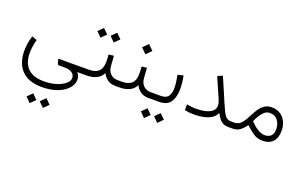

<svg xmlns="http://www.w3.org/2000/svg" viewBox="-103 -947 2896 1841"><g transform="rotate(20 1345.5 -26.5)"><path d="M329.1 251.5Q232.9 251.5 172.4 216.6Q111.8 181.6 83.3 121.3Q54.7 61 54.7 -15.6Q54.7 -48.8 59.8 -88.1Q64.9 -127.4 79.6 -174.3L131.3 -155.3Q119.6 -113.3 115.2 -78.1Q110.8 -43 110.8 -15.6Q110.8 44.9 132.6 92Q154.3 139.2 202.4 166Q250.5 192.9 329.1 192.9Q398.9 192.9 454.8 175.3Q510.7 157.7 543.5 129.6Q576.2 101.6 576.2 71.3Q576.2 38.1 549.6 19Q522.9 0 477.5 0H414.6Q403.3 0 397.9 -17.6L388.2 -50.8Q386.7 -59.1 397.5 -59.1H651.4V0H601.1Q617.2 15.1 622.8 33.2Q628.4 51.3 628.4 69.8Q628.4 116.2 592.3 157.7Q556.2 199.2 489 225.3Q421.9 251.5 329.1 251.5ZM409.7 335.9 460 385.7 409.7 436 359.9 385.7ZM274.9 335.9 325.2 385.7 274.9 436 225.1 385.7Z M833.5 -485.8 883.8 -436 833.5 -385.7 783.7 -436ZM698.7 -485.8 749 -436 698.7 -385.7 648.9 -436ZM631.8 -59.6H699.7Q763.7 -59.6 796.6 -89.4Q829.6 -119.1 830.1 -187.5Q830.1 -208.5 829.1 -226.8Q828.1 -245.1 826.7 -261.2L878.9 -267.6L885.7 -168.5Q889.2 -115.7 918.7 -87.6Q948.2 -59.6 990.2 -59.6H1009.8V0H989.7Q935.5 0 903.1 -27.8Q870.6 -55.7 859.4 -84Q839.4 -41 796.6 -20.5Q753.9 0 699.2 0H631.8Z M1163.6 -261.2 1215.8 -267.6 1222.7 -168.5Q1226.1 -115.7 1255.6 -87.6Q1285.2 -59.6 1327.1 -59.6H1346.7V0H1326.7Q1272.5 0 1240 -27.8Q1207.5 -55.7 1196.3 -84Q1176.3 -41 1133.5 -20.5Q1090.8 0 1036.1 0H990.2V-59.6H1036.6Q1100.6 -59.6 1133.5 -89.4Q1166.5 -119.1 1167 -187.5Q1167 -208.5 1166 -226.8Q1165 -245.1 1163.6 -261.2ZM1157.2 -488.8 1210 -436 1157.2 -383.8 1105 -436Z M1326.2 -59.6H1432.1Q1488.3 -59.6 1509 -90.8Q1529.8 -122.1 1529.8 -174.3Q1529.8 -202.6 1525.1 -237.1Q1520.5 -271.5 1514.2 -304.2L1570.8 -318.8Q1585.4 -248.5 1585.4 -185.1Q1585.4 -101.1 1551.5 -50.5Q1517.6 0 1433.1 0H1326.2ZM1488.8 95.7 1539.1 145.5 1488.8 195.8 1439 145.5ZM1354 95.7 1404.3 145.5 1354 195.8 1304.2 145.5Z M1980 -159.7Q1980 -176.8 1972.7 -198Q1965.3 -219.2 1956.1 -239.7L1876 -422.4L1926.3 -445.8L2031.7 -199.7Q2051.3 -154.3 2066.7 -123Q2082 -91.8 2101.1 -75.7Q2120.1 -59.6 2150.4 -59.6H2175.3V0H2150.4Q2111.3 0 2087.4 -12.7Q2063.5 -25.4 2047.6 -47.4Q2031.7 -69.3 2016.1 -97.2Q1991.7 -44.4 1931.6 -22.5Q1871.6 -0.5 1795.4 -0.5Q1765.6 -0.5 1741.9 -3.2Q1718.3 -5.9 1696.8 -10.3V-69.3Q1721.7 -64 1743.9 -61.5Q1766.1 -59.1 1788.1 -59.1Q1842.8 -59.1 1886.2 -69.3Q1929.7 -79.6 1954.8 -101.8Q1980 -124 1980 -159.7Z M2496.6 11.2Q2440.4 11.2 2399.2 -17.1Q2357.9 -45.4 2318.8 -83Q2292 -47.4 2262.2 -23.7Q2232.4 0 2181.6 0H2155.8V-59.6H2180.7Q2214.8 -59.6 2238 -78.4Q2261.2 -97.2 2279.1 -127Q2296.9 -156.7 2313.7 -190.2Q2330.6 -223.6 2351.3 -253.4Q2372.1 -283.2 2401.4 -302Q2430.7 -320.8 2473.6 -320.8Q2523.4 -320.8 2560.1 -296.9Q2596.7 -272.9 2616.5 -232.4Q2636.2 -191.9 2636.2 -141.1Q2636.2 -68.8 2599.9 -28.8Q2563.5 11.2 2496.6 11.2ZM2473.1 -263.7Q2441.9 -263.7 2418.2 -242.9Q2394.5 -222.2 2377 -192.4Q2359.4 -162.6 2346.7 -134.3Q2382.3 -96.2 2416.5 -74.2Q2460 -45.9 2495.6 -45.9Q2537.1 -45.9 2559.8 -68.8Q2582.5 -91.8 2582.5 -133.3Q2582.5 -188.5 2554.2 -226.1Q2525.9 -263.7 2473.1 -263.7Z"/></g></svg>

Font: Vazirmatn FD NL ExtraLight
Style: Regular
Weight: 200
Designer: Saber Rastikerdar
Foundry: Saber Rastikerdar
Version: Version 33.003